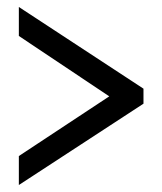

<svg xmlns="http://www.w3.org/2000/svg" viewBox="-20 -633 465 550"><path d="M34 -103V-186L293 -357L34 -530V-613L391 -379V-336Z"/></svg>

Font: Noto Serif Bengali ExtraCondensed Black
Style: Regular
Weight: 900
Width: 2
Designer: Juan Bruce, Universal Thirst, Indian Type Foundry and the Monotype Design Team.
Foundry: Monotype Imaging Inc.
Version: Version 2.003; ttfautohint (v1.8.4.7-5d5b)